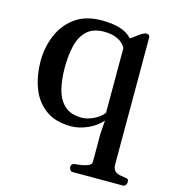

<svg xmlns="http://www.w3.org/2000/svg" viewBox="-107 -582 794 887"><g transform="rotate(15 290.0 -139.0)"><path d="M321.3 216.8Q313 216.8 308.8 209.5Q304.7 202.1 304.7 196.8Q304.7 180.7 320.8 178.7Q338.9 177.2 357.2 174.1Q375.5 170.9 387.7 164.6Q399.9 158.2 399.9 147.5V11.7L404.3 -51.8Q378.9 -21.5 337.9 -3.4Q296.9 14.6 259.3 14.6Q182.1 14.6 135 -21.5Q87.9 -57.6 66.9 -115.7Q45.9 -173.8 45.9 -239.7Q45.9 -305.7 70.1 -364Q94.2 -422.4 144.3 -458.7Q194.3 -495.1 272.9 -495.1Q320.8 -495.1 358.4 -483.9Q396 -472.7 417 -447.8Q429.2 -455.6 440.4 -464.6Q451.7 -473.6 462.9 -480.5Q468.3 -483.4 473.9 -486.3Q479.5 -489.3 485.4 -489.3Q494.6 -489.3 498.5 -485.4Q502.4 -481.4 502.4 -473.6V131.3Q502.4 152.3 512 161.9Q521.5 171.4 535.4 174.3Q549.3 177.2 562 178.7Q572.3 179.7 575.9 182.6Q579.6 185.5 579.6 196.8Q579.6 202.1 575.4 209.5Q571.3 216.8 563 216.8ZM296.9 -36.6Q323.2 -36.6 353.8 -51.3Q384.3 -65.9 399.9 -87.4V-397.5Q387.7 -420.9 360.6 -434.1Q333.5 -447.3 296.4 -447.3Q243.2 -447.3 213.6 -419.9Q184.1 -392.6 172.9 -345.7Q161.6 -298.8 161.6 -239.7Q161.6 -182.1 173.3 -136.2Q185.1 -90.3 214.4 -63.5Q243.7 -36.6 296.9 -36.6Z"/></g></svg>

Font: Gelasio Medium
Style: Regular
Weight: 500
Designer: Eben Sorkin
Foundry: Eben Sorkin
Version: Version 1.008